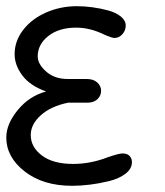

<svg xmlns="http://www.w3.org/2000/svg" viewBox="-27 -580 530 617"><path d="M205.1 17.1Q111.3 17.1 52.2 -29.1Q-6.8 -75.2 -6.8 -138.2Q-6.8 -181.2 29.8 -226.1Q66.4 -271 121.1 -286.1Q69.8 -304.2 44.9 -337.4Q20 -370.6 20 -405.8Q20 -448.7 47.9 -484.4Q75.7 -520 121.6 -540Q167.5 -560.1 220.2 -560.1Q244.6 -560.1 270.3 -556.6Q295.9 -553.2 320.8 -546.4Q345.7 -539.6 361.3 -526.9Q377 -514.2 377 -498Q377 -481.9 366.2 -470Q355.5 -458 340.8 -458Q332.5 -458 307.1 -469.2Q262.2 -491.2 217.8 -491.2Q162.6 -491.2 128.4 -464.4Q94.2 -437.5 94.2 -398.9Q94.2 -374 121.3 -350.1Q148.4 -326.2 189.9 -326.2H251Q273.4 -326.2 285.6 -314.9Q297.9 -303.7 297.9 -288.1Q297.9 -272.5 286.1 -261.2Q274.4 -250 253.9 -250H191.9Q136.7 -238.8 104.2 -209.7Q71.8 -180.7 71.8 -146Q71.8 -107.4 107.7 -80.3Q143.6 -53.2 208 -53.2Q264.6 -53.2 320.8 -75.2Q355 -86.9 367.2 -86.9Q381.8 -86.9 389.4 -78.9Q397 -70.8 397 -59.1Q397 -37.6 376.2 -21.7Q355.5 -5.9 323.5 2Q291.5 9.8 261.7 13.4Q231.9 17.1 205.1 17.1Z"/></svg>

Font: BPreplay
Style: Regular
Weight: 400
Designer: Magenta/George Triantafyllakos
Foundry: Magenta/George Triantafyllakos
Version: Version 1.00